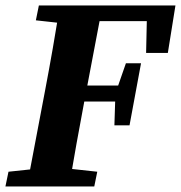

<svg xmlns="http://www.w3.org/2000/svg" viewBox="-42 -677 657 697"><path d="M-22.3 0H300.2L311.1 -53.6L173.5 -68.6H130.1L-11.2 -53.6L-22.3 0ZM55.5 0H209.2C226 -103 244.7 -207 264.4 -310.7L330.2 -657.1H175.8C159.1 -554.1 141.1 -450.1 121.4 -347.1L55.5 0ZM88.2 -603.2 225 -588.2H240.6L253.7 -657.1H99.1L88.2 -603.2ZM188.9 -308.3H403.1L414 -366.4H200L188.9 -308.3ZM242.3 -600.4H551.2L492.2 -657.1L488.4 -484.8H567.3L594.9 -657.1H253.7L242.3 -600.4ZM373.3 -221.9H428.2L470 -447.4H415.1L381.7 -351.4L376.6 -325.7L373.3 -221.9Z"/></svg>

Font: Source Serif 4 Variable
Style: Italic
Weight: 400
Italic angle: -12°
Designer: Frank Grießhammer
Foundry: Adobe Systems Incorporated
Version: Version 4.004;hotconv 1.0.116;makeotfexe 2.5.65601